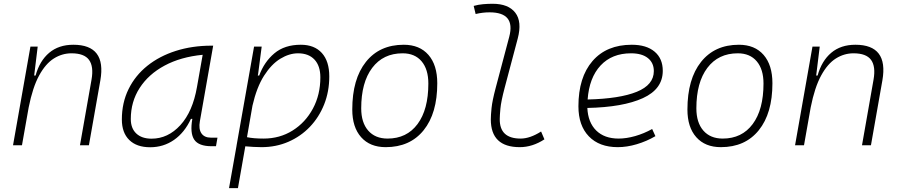

<svg xmlns="http://www.w3.org/2000/svg" viewBox="-20 -762 4728 1007"><path d="M48.3 0 139.6 -517.6H177.7L159.2 -365.7H166.5Q188 -442.9 238 -485.1Q288.1 -527.3 364.7 -527.3Q539.1 -527.3 506.3 -340.3L446.3 0H399.4L460 -344.2Q472.2 -413.1 447 -447.8Q421.9 -482.4 355 -482.4Q305.7 -482.4 262.5 -455.3Q219.2 -428.2 185.3 -366.2Q151.4 -304.2 130.4 -198.7L95.2 0Z M767.6 10.3Q696.8 10.3 658 -27.8Q619.1 -65.9 619.1 -135.3Q619.1 -223.1 654.3 -294.7Q689.5 -366.2 752.9 -417Q816.4 -467.8 902.3 -495.1Q988.3 -522.5 1089.4 -522.5H1098.1L1028.3 -126Q1021 -85.4 1036.4 -62.7Q1051.8 -40 1086.4 -40H1120.6L1112.8 4.9H1089.8Q1022 4.9 998.8 -29.5Q975.6 -64 988.8 -138.7H981.4Q948.2 -66.9 892.8 -28.3Q837.4 10.3 767.6 10.3ZM774.9 -34.7Q860.8 -34.7 925.8 -105.5Q990.7 -176.3 1013.2 -306.2L1043 -474.6Q927.7 -463.4 843.3 -418Q758.8 -372.6 712.4 -300.5Q666 -228.5 666 -137.7Q666 -88.9 694.8 -61.8Q723.6 -34.7 774.9 -34.7Z M1228 224.6H1181.2L1221.2 -0.5Q1220.7 -0.5 1220.2 -0.5L1221.2 -1.5L1312.5 -517.6H1352.5L1334 -375.5L1332 -365.7H1339.4Q1365.7 -437.5 1419.2 -482.4Q1472.7 -527.3 1557.6 -527.3Q1628.9 -527.3 1668 -484.1Q1707 -440.9 1707 -361.3Q1707 -282.2 1680.2 -214.6Q1653.3 -147 1605.2 -96.7Q1557.1 -46.4 1492.4 -18.3Q1427.7 9.8 1351.6 9.8Q1330.1 9.8 1309.1 8.5Q1288.1 7.3 1266.6 5.4ZM1275.4 -42.5Q1309.6 -35.2 1362.3 -35.2Q1447.3 -35.2 1514.6 -77.4Q1582 -119.6 1621.1 -192.4Q1660.2 -265.1 1660.2 -356.4Q1660.2 -416.5 1629.4 -449.5Q1598.6 -482.4 1543 -482.4Q1497.1 -482.4 1450.2 -453.9Q1403.3 -425.3 1364.7 -364.7Q1326.2 -304.2 1304.2 -208Z M2002.9 9.8Q1920.4 9.8 1874 -42.5Q1827.6 -94.7 1827.6 -187.5Q1827.6 -347.7 1899.2 -437.5Q1970.7 -527.3 2097.7 -527.3Q2180.7 -527.3 2227.1 -474.1Q2273.4 -420.9 2273.4 -325.2Q2273.4 -167.5 2201.9 -78.9Q2130.4 9.8 2002.9 9.8ZM2012.7 -35.2Q2113.3 -35.2 2169.9 -111.3Q2226.6 -187.5 2226.6 -323.7Q2226.6 -398.4 2191.2 -440.4Q2155.8 -482.4 2091.8 -482.4Q1989.7 -482.4 1932.1 -406Q1874.5 -329.6 1874.5 -193.8Q1874.5 -119.1 1911.1 -77.1Q1947.8 -35.2 2012.7 -35.2Z M2706.1 9.8Q2554.2 9.8 2554.2 -135.7Q2554.2 -157.2 2558.1 -195.6Q2562 -233.9 2579.6 -300.3L2650.9 -569.3Q2684.6 -697.3 2547.9 -697.3Q2511.2 -697.3 2474.6 -688.5L2464.4 -731Q2488.8 -737.8 2513.7 -740Q2538.6 -742.2 2563.5 -742.2Q2646.5 -742.2 2682.6 -695.3Q2718.8 -648.4 2695.3 -559.6L2626.5 -300.3Q2607.9 -230 2604.5 -192.1Q2601.1 -154.3 2601.1 -138.2Q2599.6 -35.2 2710.4 -35.2Q2759.8 -35.2 2817.9 -72.3L2835.4 -31.2Q2772.5 9.8 2706.1 9.8Z M3224.6 -35.2Q3265.1 -35.2 3311.3 -48.3Q3357.4 -61.5 3400.4 -85.4L3417.5 -47.9Q3371.6 -21 3319.8 -5.6Q3268.1 9.8 3220.2 9.8Q3123 9.8 3068.4 -46.9Q3013.7 -103.5 3013.7 -204.6Q3013.7 -356.4 3087.6 -441.9Q3161.6 -527.3 3293.5 -527.3Q3370.1 -527.3 3413.1 -491.2Q3456.1 -455.1 3456.1 -390.6Q3456.1 -294.9 3351.8 -247.3Q3247.6 -199.7 3060.5 -195.8Q3064 -120.1 3106.9 -77.6Q3149.9 -35.2 3224.6 -35.2ZM3062 -240.2Q3230 -244.1 3319.6 -280.5Q3409.2 -316.9 3409.2 -389.2Q3409.2 -432.6 3377.9 -457.5Q3346.7 -482.4 3289.6 -482.4Q3189.5 -482.4 3129.9 -418.5Q3070.3 -354.5 3062 -240.2Z M3760.7 9.8Q3678.2 9.8 3631.8 -42.5Q3585.4 -94.7 3585.4 -187.5Q3585.4 -347.7 3657 -437.5Q3728.5 -527.3 3855.5 -527.3Q3938.5 -527.3 3984.9 -474.1Q4031.2 -420.9 4031.2 -325.2Q4031.2 -167.5 3959.7 -78.9Q3888.2 9.8 3760.7 9.8ZM3770.5 -35.2Q3871.1 -35.2 3927.7 -111.3Q3984.4 -187.5 3984.4 -323.7Q3984.4 -398.4 3949 -440.4Q3913.6 -482.4 3849.6 -482.4Q3747.6 -482.4 3689.9 -406Q3632.3 -329.6 3632.3 -193.8Q3632.3 -119.1 3668.9 -77.1Q3705.6 -35.2 3770.5 -35.2Z M4149.9 0 4241.2 -517.6H4279.3L4260.7 -365.7H4268.1Q4289.6 -442.9 4339.6 -485.1Q4389.6 -527.3 4466.3 -527.3Q4640.6 -527.3 4607.9 -340.3L4547.9 0H4501L4561.5 -344.2Q4573.7 -413.1 4548.6 -447.8Q4523.4 -482.4 4456.5 -482.4Q4407.2 -482.4 4364 -455.3Q4320.8 -428.2 4286.9 -366.2Q4252.9 -304.2 4231.9 -198.7L4196.8 0Z"/></svg>

Font: Cascadia Mono ExtraLight
Style: Italic
Weight: 200
Italic angle: -10°
Monospace: yes
Designer: Aaron Bell
Foundry: Saja Typeworks
Version: Version 2404.023; ttfautohint (v1.8.4)